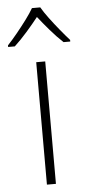

<svg xmlns="http://www.w3.org/2000/svg" viewBox="-80 -796 378 828"><g transform="rotate(-5 108.5 -382.0)"><path d="M128 0H89V-530H128ZM127 -764Q139 -743 159.5 -715.5Q180 -688 202.5 -660.5Q225 -633 243 -613V-606H214Q187 -631 159 -663.5Q131 -696 109 -724Q87 -696 58.5 -663.5Q30 -631 3 -606H-26V-613Q-7 -633 15.5 -660.5Q38 -688 58.5 -715.5Q79 -743 91 -764Z"/></g></svg>

Font: Noto Sans Gujarati ExtraLight
Style: Regular
Weight: 200
Designer: Jelle Bosma - Monotype Design Team, Universal Thirst
Foundry: Monotype Imaging Inc.
Version: Version 2.106; ttfautohint (v1.8.4.7-5d5b)